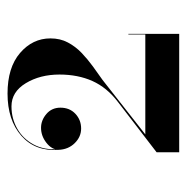

<svg xmlns="http://www.w3.org/2000/svg" viewBox="-13 -941 496 510"><g transform="rotate(-90 235.0 -686.0)"><path d="M85.5 -458V-518L219.5 -621Q257.5 -650 274.8 -688.5Q292 -727 292 -776Q292 -827.5 269 -865.5Q246 -903.5 207.5 -903.5Q175 -903.5 148.2 -888.2Q121.5 -873 106.2 -844.8Q91 -816.5 94 -778.5H92.5Q92.5 -796.5 110.8 -810.8Q129 -825 150.5 -825Q170.5 -825 187.2 -810.8Q204 -796.5 204 -773.5Q204 -749 187.8 -733.8Q171.5 -718.5 148.5 -718.5Q126.5 -718.5 109.8 -735.5Q93 -752.5 92 -778.5Q87.5 -840.5 129.2 -877.2Q171 -914 241.5 -914Q310.5 -914 349.2 -880.8Q388 -847.5 388 -800Q388 -774 377.2 -753.8Q366.5 -733.5 349.5 -717.2Q332.5 -701 313.5 -687.2Q294.5 -673.5 277.5 -661.5L133 -548H398.5V-593H400V-458Z"/></g></svg>

Font: Bodoni Moda 72pt
Style: Bold
Weight: 700
Designer: Owen Earl
Foundry: indestructible type
Version: Version 2.004